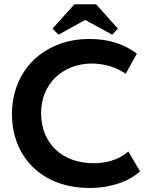

<svg xmlns="http://www.w3.org/2000/svg" viewBox="-20 -898 717 926"><path d="M412.7 8.5Q454.5 8.5 490.5 2.1Q526.5 -4.3 557.2 -15Q588 -25.8 612.5 -40.4Q637 -55 655.7 -71.3L598.7 -167.3Q580.2 -151 559.6 -140.1Q539 -129.3 517.2 -122.8Q495.5 -116.3 473.7 -113.5Q452 -110.8 432 -110.8Q375.5 -110.8 328.6 -127.9Q281.8 -145 248.4 -176.6Q215 -208.3 196.6 -253Q178.3 -297.8 178.3 -352Q178.3 -405 196.6 -449.4Q215 -493.7 247.9 -525.1Q280.8 -556.5 325.6 -574Q370.5 -591.5 423.5 -591.5Q466.5 -591.5 508.5 -579.2Q550.5 -567 586.2 -542.2L640.2 -639.5Q596 -672.7 539.7 -691.4Q483.5 -710 412.2 -710Q327.7 -710 258.9 -682.6Q190 -655.2 140.9 -607.1Q91.7 -559 64.7 -492.6Q37.7 -426.2 37.7 -348.2Q37.7 -270.2 64.1 -204.6Q90.5 -139 139.4 -91.4Q188.2 -43.8 257.7 -17.6Q327.2 8.5 412.7 8.5ZM339 -877.5 233.2 -760 262.2 -730.7 423.2 -819.7 358.5 -819.5 521.2 -730.7 548.7 -760 443.2 -877.5Z"/></svg>

Font: Tilda Sans VF
Style: Regular
Weight: 400
Designer: ParaType Ltd
Foundry: ParaType Ltd
Version: Version 1.010